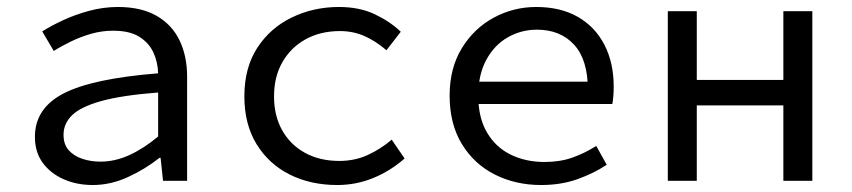

<svg xmlns="http://www.w3.org/2000/svg" viewBox="-20 -518 2440 550"><path d="M246 12Q200 12 162.5 -4.5Q125 -21 102.5 -51.5Q80 -82 80 -126Q80 -208 162.5 -250.5Q245 -293 433 -308Q432 -341 419 -368.5Q406 -396 378.5 -413Q351 -430 304 -430Q272 -430 242 -421.5Q212 -413 184 -399.5Q156 -386 134 -372L101 -428Q126 -444 160.5 -460Q195 -476 235.5 -487Q276 -498 318 -498Q384 -498 428 -473Q472 -448 494 -403Q516 -358 516 -298V0H447L440 -66H437Q397 -34 347 -11Q297 12 246 12ZM268 -55Q309 -55 350 -73.5Q391 -92 433 -127V-253Q329 -245 270 -228.5Q211 -212 186.5 -188Q162 -164 162 -132Q162 -104 177 -87.5Q192 -71 216 -63Q240 -55 268 -55Z M946 12Q870 12 810 -18Q750 -48 715 -105Q680 -162 680 -242Q680 -324 717 -381Q754 -438 816 -468Q878 -498 951 -498Q1010 -498 1054 -477Q1098 -456 1128 -427L1087 -374Q1057 -400 1024.5 -414.5Q992 -429 954 -429Q898 -429 855.5 -405.5Q813 -382 789 -340Q765 -298 765 -242Q765 -186 788.5 -144.5Q812 -103 854 -80Q896 -57 952 -57Q997 -57 1034.5 -74.5Q1072 -92 1102 -118L1139 -64Q1098 -28 1049 -8Q1000 12 946 12Z M1530 12Q1457 12 1397.5 -18Q1338 -48 1303 -105.5Q1268 -163 1268 -244Q1268 -323 1303 -380Q1338 -437 1394.5 -467.5Q1451 -498 1516 -498Q1586 -498 1635.5 -469.5Q1685 -441 1711.5 -389.5Q1738 -338 1738 -270Q1738 -256 1737 -243Q1736 -230 1734 -220H1323V-284H1685L1664 -261Q1664 -347 1624.5 -390Q1585 -433 1518 -433Q1473 -433 1434.5 -411Q1396 -389 1373 -346.5Q1350 -304 1350 -244Q1350 -181 1375 -138.5Q1400 -96 1443 -75Q1486 -54 1540 -54Q1584 -54 1619.5 -66.5Q1655 -79 1688 -100L1718 -46Q1682 -22 1635 -5Q1588 12 1530 12Z M1893 0V-486H1976V-289H2224V-486H2307V0H2224V-216H1976V0Z"/></svg>

Font: Source Code Variable
Style: Regular
Weight: 400
Monospace: yes
Designer: Paul D. Hunt, Teo Tuominen
Foundry: Adobe Systems Incorporated
Version: Version 1.010;hotconv 1.0.106;makeotfexe 2.5.65593